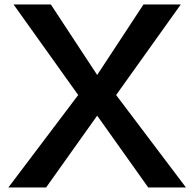

<svg xmlns="http://www.w3.org/2000/svg" viewBox="-20 -805 860 850"><path d="M40 -785.2H205.1L410.2 -473.1L615.2 -785.2H780.3L494.1 -384.3L803.2 24.9H636.2L410.2 -293L184.1 24.9H17.1L326.2 -384.3Z"/></svg>

Font: BIZ UDPGothic
Style: Bold
Weight: 700
Designer: TypeBank Co., Ltd.
Foundry: Morisawa Inc.
Version: Version 1.051